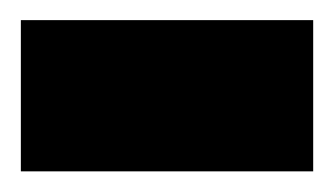

<svg xmlns="http://www.w3.org/2000/svg" viewBox="-30 -166 323 186"><path d="M-9.8 0V-146.5H273.4V0Z"/></svg>

Font: Vazir Black WOL-UI
Style: Black-WOL-UI
Weight: 900
Designer: Saber Rastikerdar
Foundry: Saber Rastikerdar
Version: Version 30.0.0